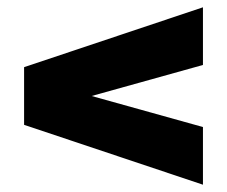

<svg xmlns="http://www.w3.org/2000/svg" viewBox="-20 -597 622 526"><path d="M46 -255V-413L536 -577V-419L231 -334L536 -249V-91Z"/></svg>

Font: Celebes Black
Style: Regular
Weight: 900
Designer: Anugrah Pasau
Foundry: Lafontype
Version: Version 1.000; ttfautohint (v1.8.4)